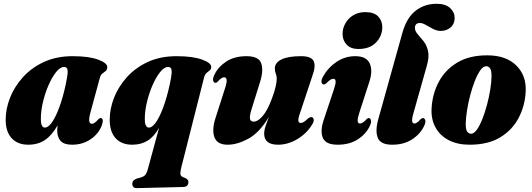

<svg xmlns="http://www.w3.org/2000/svg" viewBox="-20 -755 2813 1015"><path d="M458 -160Q449 -127 452 -113.8Q455 -100.5 466 -100.5Q479 -100.5 499.5 -124Q506.5 -131 511 -131Q531.5 -131 518 -91.5Q500.5 -46.5 458.2 -18.2Q416 10 361 10Q318.5 10 300.5 -10Q282.5 -30 282.5 -64.5Q282.5 -76.5 284.5 -92.5Q255 -40 218 -15Q181 10 129 10Q74 10 42 -24Q10 -58 10 -122Q10 -179.5 33.2 -238.5Q56.5 -297.5 101.5 -347.2Q146.5 -397 212.5 -427.5Q278.5 -458 364 -458Q450.5 -458 500 -439.5Q549.5 -421 547 -398Q546 -385 538 -379Q530 -373 521 -366Q512 -359 507.5 -342.5ZM196 -127.5Q196 -100.5 202 -90.5Q208 -80.5 216.5 -80.5Q238 -80.5 260.2 -116.5Q282.5 -152.5 302 -212.2Q321.5 -272 334 -342.5Q339.5 -369.5 337 -385.2Q334.5 -401 319 -401Q298 -401 276.5 -374Q255 -347 236.5 -304.5Q218 -262 207 -215Q196 -168 196 -127.5Z M947.5 233.5 704 239.5Q679.5 240 679.5 216.5Q679.5 197 704.5 188.5Q734.5 182 744.8 173Q755 164 762 137.5L821 -79.5Q794.5 -32.5 760 -11.2Q725.5 10 679 10Q623 10 591.5 -24Q560 -58 560 -122.5Q560 -180 583.2 -239Q606.5 -298 651.5 -347.8Q696.5 -397.5 762.2 -427.8Q828 -458 913 -458Q1000 -458 1049.8 -439.5Q1099.5 -421 1096.5 -399Q1095.5 -388 1087.8 -382.2Q1080 -376.5 1071.5 -369Q1063 -361.5 1059 -346L939 127.5Q933.5 149 933.5 162.2Q933.5 175.5 946.5 181L961.5 187Q976 195 976 206.5Q976 233 947.5 233.5ZM745.5 -127Q745.5 -100.5 751.8 -90.5Q758 -80.5 766.5 -80.5Q787.5 -80.5 809.8 -116.5Q832 -152.5 851.5 -212Q871 -271.5 884 -342Q889 -369.5 886.8 -385.2Q884.5 -401 868.5 -401Q848 -401 826.5 -374Q805 -347 786.5 -304.8Q768 -262.5 756.8 -215.2Q745.5 -168 745.5 -127Z M1625 -136Q1636 -136 1638.2 -124Q1640.5 -112 1630.5 -97.5Q1602 -49.5 1552.2 -19.8Q1502.5 10 1450 10Q1376.5 10 1376.5 -48.5Q1376.5 -67 1384.5 -90.2Q1392.5 -113.5 1401.5 -137Q1351.5 -53.5 1293 -21.8Q1234.5 10 1183.5 10Q1127.5 10 1113.2 -30.5Q1099 -71 1120.5 -135L1169.5 -288Q1180 -320 1178 -333.2Q1176 -346.5 1165 -346.5Q1151 -346.5 1131.5 -324Q1124.5 -317 1119 -317Q1110.5 -317 1107 -328.5Q1103.5 -340 1114 -361Q1134.5 -403 1177.5 -430.5Q1220.5 -458 1283 -458Q1347.5 -458 1360.8 -420.8Q1374 -383.5 1355 -322.5L1309 -175Q1299 -142.5 1301.5 -127.2Q1304 -112 1322 -112Q1343 -112 1368.8 -141.8Q1394.5 -171.5 1418 -235.5Q1431 -270 1437 -296.5Q1443 -323 1443 -340Q1443 -354 1438 -365.5Q1433 -377 1433 -393Q1433 -423.5 1468 -440.8Q1503 -458 1571.5 -458Q1626.5 -458 1638.5 -431.2Q1650.5 -404.5 1630.5 -351.5L1567.5 -161.5Q1556 -130 1557.2 -117.5Q1558.5 -105 1569.5 -105Q1577 -105 1585.8 -110.2Q1594.5 -115.5 1610.5 -130.5Q1618.5 -136 1625 -136Z M1874.5 -496Q1834.5 -496 1812.8 -518.8Q1791 -541.5 1791 -576Q1791 -604.5 1805.5 -631Q1820 -657.5 1847.2 -674.2Q1874.5 -691 1911.5 -691Q1957 -691 1979 -668.2Q2001 -645.5 2001 -611.5Q2001 -565.5 1968.2 -530.8Q1935.5 -496 1874.5 -496ZM1880 -160.5Q1869.5 -128 1870.8 -115Q1872 -102 1883.5 -102Q1897 -102 1917 -124Q1924 -131 1929 -131Q1937.5 -131 1941 -119.5Q1944.5 -108 1934 -87Q1913.5 -45 1870.2 -17.5Q1827 10 1765 10Q1700.5 10 1686 -27.8Q1671.5 -65.5 1693 -126L1746.5 -286.5Q1764 -338.5 1742.5 -338.5Q1735 -338.5 1726.8 -333.5Q1718.5 -328.5 1704 -314Q1697 -308.5 1692 -308.5Q1683 -308.5 1680 -319.2Q1677 -330 1687 -349Q1713.5 -397 1758.5 -427.5Q1803.5 -458 1858 -458Q1917.5 -458 1934.8 -419Q1952 -380 1931.5 -319.5Z M2288 -735Q2335 -735 2359.2 -712.8Q2383.5 -690.5 2383.5 -661Q2383.5 -628.5 2361.8 -610Q2340 -591.5 2311 -591.5Q2290 -591.5 2269.5 -602Q2249 -612.5 2231.2 -623Q2213.5 -633.5 2200.5 -633.5Q2173.5 -633.5 2173.5 -607.5Q2173.5 -590.5 2187.8 -574.5Q2202 -558.5 2218.5 -538Q2235 -517.5 2242.5 -486.8Q2250 -456 2237 -409.5L2168 -165Q2156.5 -126.5 2158.8 -114.2Q2161 -102 2171 -102Q2183.5 -102 2202 -123.5Q2210 -131 2216 -131Q2224.5 -131 2228 -119.5Q2231.5 -108 2221 -87Q2200.5 -45 2157.2 -17.5Q2114 10 2053 10Q1991.5 10 1977 -26.8Q1962.5 -63.5 1980 -125.5L2106.5 -579Q2129 -660.5 2176.5 -697.8Q2224 -735 2288 -735Z M2555.5 -462.5Q2655 -462.5 2709.2 -409Q2763.5 -355.5 2759 -271Q2755.5 -196.5 2722.2 -132.5Q2689 -68.5 2624.8 -29.2Q2560.5 10 2462.5 10Q2398 10 2351.8 -14.2Q2305.5 -38.5 2282 -81.8Q2258.5 -125 2261.5 -181.5Q2265.5 -257.5 2299 -321.2Q2332.5 -385 2396.5 -423.8Q2460.5 -462.5 2555.5 -462.5ZM2470.5 -48Q2485.5 -48 2500.8 -69.2Q2516 -90.5 2529.8 -125.2Q2543.5 -160 2554.5 -201Q2565.5 -242 2571.8 -281.8Q2578 -321.5 2578.5 -352Q2578.5 -383 2570.5 -394Q2562.5 -405 2550 -405Q2534.5 -405 2519.2 -383.5Q2504 -362 2490.2 -327.2Q2476.5 -292.5 2465.8 -251.5Q2455 -210.5 2448.8 -170.8Q2442.5 -131 2442 -100.5Q2442 -69.5 2450 -58.8Q2458 -48 2470.5 -48Z"/></svg>

Font: Fraunces 144pt Soft Black
Style: Italic
Weight: 900
Italic angle: -16°
Version: Version 1.000;[b76b70a41]